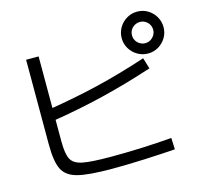

<svg xmlns="http://www.w3.org/2000/svg" viewBox="-115 -944 1168 1086"><g transform="rotate(-15 469.0 -401.0)"><path d="M210 -6.8C252.3 4.2 319.3 9.8 411.1 9.8C469.1 9.8 532.4 8.3 601.1 5.4C669.8 2.4 730.1 -1 782.2 -4.9L779.3 -72.3C728.5 -67.7 671.4 -64.1 607.9 -61.5C544.4 -58.9 483.7 -57.6 425.8 -57.6C346.4 -57.6 290 -61 256.8 -67.9C223.6 -74.7 201.5 -88.5 190.4 -109.4C179.4 -130.2 173.8 -165 173.8 -213.9V-711.9H100.6V-215.8C100.6 -149.4 108.2 -100.7 123.5 -69.8C138.8 -38.9 167.6 -17.9 210 -6.8ZM447.8 -464.4C356.3 -442.5 255.9 -422.9 146.5 -405.3L157.2 -337.9C260.7 -354.2 361.5 -374.2 459.5 -397.9C557.5 -421.7 658.2 -450.5 761.7 -484.4L742.2 -548.8C637.4 -514.3 539.2 -486.2 447.8 -464.4ZM715.8 -584C734.7 -572.9 755.2 -567.4 777.3 -567.4C799.5 -567.4 819.8 -572.9 838.4 -584C856.9 -595.1 871.7 -609.9 882.8 -628.4C893.9 -647 899.4 -667.3 899.4 -689.5C899.4 -711.6 893.9 -732.1 882.8 -751C871.7 -769.9 856.9 -784.8 838.4 -795.9C819.8 -807 799.5 -812.5 777.3 -812.5C755.2 -812.5 734.7 -807 715.8 -795.9C696.9 -784.8 682 -769.9 670.9 -751C659.8 -732.1 654.3 -711.6 654.3 -689.5C654.3 -667.3 659.8 -647 670.9 -628.4C682 -609.9 696.9 -595.1 715.8 -584ZM808.1 -636.7C798.7 -630.9 788.4 -627.9 777.3 -627.9C766.3 -627.9 755.9 -630.7 746.1 -636.2C736.3 -641.8 728.7 -649.3 723.1 -658.7C717.6 -668.1 714.8 -678.4 714.8 -689.5C714.8 -701.2 717.6 -711.8 723.1 -721.2C728.7 -730.6 736.3 -738.1 746.1 -743.7C755.9 -749.2 766.3 -752 777.3 -752C788.4 -752 798.7 -749.2 808.1 -743.7C817.5 -738.1 825 -730.6 830.6 -721.2C836.1 -711.8 838.9 -701.2 838.9 -689.5C838.9 -679 836.1 -669.1 830.6 -659.7C825 -650.2 817.5 -642.6 808.1 -636.7Z"/></g></svg>

Font: Pretendard Variable
Style: Regular
Weight: 400
Designer: Base glyphs from Inter by Rasmus Andersson; Hangeul glyphs from Noto Sans CJK(Source Han Sans) by Jang Soo-young and Kan
Foundry: Kil Hyung-jin
Version: Version 1.309;Glyphs 3.2 (3225)